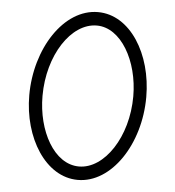

<svg xmlns="http://www.w3.org/2000/svg" viewBox="-51 -733 715 783"><g transform="rotate(5 307.0 -341.5)"><path d="M296 3C433 3 545 -164 545 -358C545 -534 451 -686 319 -686C179 -686 69 -515 69 -324C69 -150 164 3 296 3ZM319 -631C418 -631 492 -501 492 -356C492 -190 400 -52 296 -52C194 -52 123 -183 123 -326C123 -493 214 -631 319 -631Z"/></g></svg>

Font: Comic Neue
Style: Normal
Weight: 400
Designer: Craig Rozynski
Foundry: Craig Rozynski
Version: Version 2.003